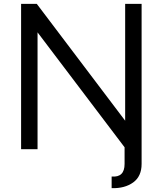

<svg xmlns="http://www.w3.org/2000/svg" viewBox="-20 -770 840 991"><path d="M710.9 -750V76.2Q710.9 140.1 667.5 171.6Q624 203.1 556.2 201.2V141.1Q623 147 623 76.2V-9.8L173.8 -603V0H88.9V-750H169.9L626 -147V-750Z"/></svg>

Font: ø
Style: ø
Weight: 400
Designer: Samuel Oakes
Foundry: Samuel Oakes
Version: Version 1.000;PS 001.000;hotconv 1.0.88;makeotf.lib2.5.64775